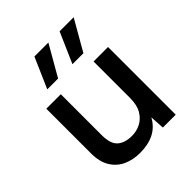

<svg xmlns="http://www.w3.org/2000/svg" viewBox="-206 -865 1003 1003"><g transform="rotate(-45 295.5 -363.5)"><path d="M248 10Q198 10 156.5 -8.5Q115 -27 90 -67Q65 -107 65 -170V-500H172V-198Q172 -133 201 -108Q230 -83 282 -83Q316 -83 346 -98.5Q376 -114 395 -146Q414 -178 414 -230V-500H521V0H426L421 -80Q395 -33 351.5 -11.5Q308 10 248 10ZM326 -568 400 -737H504L407 -568ZM140 -568 214 -737H317L220 -568Z"/></g></svg>

Font: Prodigy Sans Medium
Style: Regular
Weight: 500
Designer: Wei Huang
Foundry: Wei Huang
Version: Version 1.003; ttfautohint (v1.8.3)